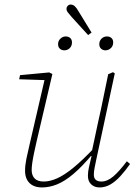

<svg xmlns="http://www.w3.org/2000/svg" viewBox="-20 -812 602 843"><path d="M164 11Q142 11 125.5 3Q109 -5 99.5 -21.5Q90 -38 90 -62Q90 -86 96 -115.5Q102 -145 110 -178L179 -476L186 -460L64 -464L68 -482L196 -494L210 -487L140 -188Q135 -166 130 -142.5Q125 -119 122 -99Q119 -79 119 -66Q119 -42 132 -28.5Q145 -15 172 -15Q200 -15 232 -29.5Q264 -44 304.5 -77.5Q345 -111 398 -167L400 -136H387Q340 -80 302 -48Q264 -16 230.5 -2.5Q197 11 164 11ZM417 11Q395 11 380.5 -2.5Q366 -16 366 -40Q366 -58 370.5 -77.5Q375 -97 382 -127H379L411 -277Q423 -329 433.5 -381.5Q444 -434 455 -486L476 -495L484 -490L402 -108Q399 -93 395.5 -76Q392 -59 392 -45Q392 -30 400.5 -22.5Q409 -15 425 -15Q451 -15 477 -37Q503 -59 537 -104L551 -92Q530 -62 508.5 -38.5Q487 -15 464.5 -2Q442 11 417 11ZM262 -591Q251 -591 243 -598Q235 -605 235 -618Q235 -633 245.5 -642.5Q256 -652 268 -652Q281 -652 288.5 -645Q296 -638 296 -626Q296 -610 286 -600.5Q276 -591 262 -591ZM367 -658 295 -737Q283 -751 277.5 -758Q272 -765 272 -773Q272 -781 277.5 -786.5Q283 -792 290 -792Q300 -792 308 -785Q316 -778 325 -762L382 -669ZM443 -591Q432 -591 424 -598Q416 -605 416 -618Q416 -633 426 -642.5Q436 -652 449 -652Q462 -652 469.5 -645Q477 -638 477 -626Q477 -610 466.5 -600.5Q456 -591 443 -591Z"/></svg>

Font: Source Serif 4 ExtraLight
Style: Italic
Weight: 250
Italic angle: -12°
Designer: Frank Grießhammer
Foundry: Adobe Systems Incorporated
Version: Version 4.004;hotconv 1.0.116;makeotfexe 2.5.65601